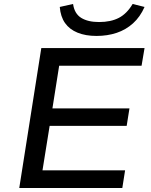

<svg xmlns="http://www.w3.org/2000/svg" viewBox="-20 -947 758 967"><path d="M77 0 188 -705H708L693 -616H278L244 -401H632L618 -313H230L194 -89H610L596 0ZM466 -766Q411 -766 370.5 -782.5Q330 -799 307.5 -831Q285 -863 281 -912L348 -927Q355 -878 389 -857Q423 -836 479 -836Q538 -836 578.5 -857Q619 -878 648 -927L708 -912Q686 -862 650 -829.5Q614 -797 567.5 -781.5Q521 -766 466 -766Z"/></svg>

Font: Nunito Sans 7pt SemiExpanded Medium
Style: Italic
Weight: 500
Width: 6
Italic angle: -9°
Designer: Vernon Adams
Foundry: Vernon Adams
Version: Version 3.101;gftools[0.9.27]